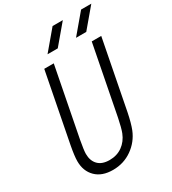

<svg xmlns="http://www.w3.org/2000/svg" viewBox="-270 -1308 1310 1459"><g transform="rotate(-30 385.0 -578.5)"><path d="M539.1 -1000 679.7 -1166.7H769.5L628.9 -1000ZM289.1 -1000 429.7 -1166.7H519.5L378.9 -1000ZM281.9 10.4Q186.2 10.4 132.5 -42.6Q78.8 -95.7 78.8 -182.3Q78.8 -227.2 95.1 -313.8L212.2 -916.7H295.6L178.4 -313.8Q162.8 -229.2 162.8 -198.6Q162.8 -138 196.9 -102.9Q231.1 -67.7 296.9 -67.7Q362 -67.7 409.5 -101.9Q457 -136.1 480.5 -195.3Q495.4 -233.7 511.7 -313.8L628.9 -916.7H712.2L595.1 -313.8Q578.1 -229.2 557.9 -177.7Q524.1 -93.8 450.2 -41.7Q376.3 10.4 281.9 10.4Z"/></g></svg>

Font: Monoid
Style: Italic
Weight: 400
Width: 4
Italic angle: -11°
Monospace: yes
Version: Version 0.61